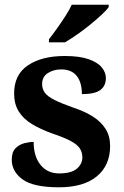

<svg xmlns="http://www.w3.org/2000/svg" viewBox="-20 -786 528 816"><path d="M231 10Q122 10 76 -23.5Q30 -57 30 -107Q30 -140 46 -156Q62 -172 84 -177.5Q106 -183 123 -183Q123 -121 152.5 -85Q182 -49 231 -49Q283 -49 306.5 -69Q330 -89 330 -117Q330 -139 319 -155.5Q308 -172 281 -186.5Q254 -201 207 -217Q153 -236 116 -258.5Q79 -281 59.5 -312.5Q40 -344 40 -389Q40 -469 99 -508.5Q158 -548 255 -548Q318 -548 356.5 -534.5Q395 -521 412.5 -499.5Q430 -478 430 -455Q430 -421 406.5 -403.5Q383 -386 328 -386Q328 -436 306 -463.5Q284 -491 240 -491Q208 -491 183.5 -475.5Q159 -460 159 -429Q159 -408 170.5 -392Q182 -376 212 -361Q242 -346 296 -327Q341 -312 375 -290.5Q409 -269 428.5 -238.5Q448 -208 448 -166Q448 -83 391.5 -36.5Q335 10 231 10ZM188 -619Q203 -638 221.5 -664Q240 -690 257.5 -717Q275 -744 285 -766H442V-756Q433 -743 411.5 -723Q390 -703 363 -681Q336 -659 308 -639.5Q280 -620 256 -606H188Z"/></svg>

Font: Noto Serif Vithkuqi
Style: Regular
Weight: 400
Version: Version 1.005